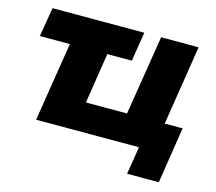

<svg xmlns="http://www.w3.org/2000/svg" viewBox="-94 -624 981 871"><g transform="rotate(15 397.0 -189.0)"><path d="M571 130 592 0H109L168 -371H27L50 -508H481L459 -371H344L307 -134H500L560 -508H736L677 -134H761L720 130Z"/></g></svg>

Font: Winston ExtraBold
Style: Italic
Weight: 800
Italic angle: -9°
Designer: Original fonts by Vernon Adams / Changes by Cristiano Sobral
Foundry: Original fonts by Vernon Adams / Changes by Cristiano Sobral
Version: Version 2.503;July 17, 2020;FontCreator 13.0.0.2655 64-bit